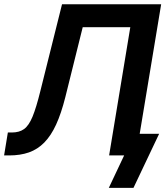

<svg xmlns="http://www.w3.org/2000/svg" viewBox="-29 -748 796 924"><path d="M-9.3 0 8.8 -110.4H28.3Q64 -110.4 86.9 -127Q109.9 -143.6 127.7 -186.8Q145.5 -230 165 -309.1L269.5 -727.5H746.6L626 0H496.1L598.1 -617.2H369.1L285.2 -279.8Q265.6 -202.1 241 -148.4Q216.3 -94.7 184.1 -62Q151.9 -29.3 110.4 -14.6Q68.8 0 15.1 0ZM494.6 156.2 568.4 0H531.2L548.8 -104H736.8L613.3 156.2Z"/></svg>

Font: Inter 20pt SemiBold
Style: Italic
Weight: 600
Italic angle: -9.3988°
Version: Version 4.001;git-66647c0bb